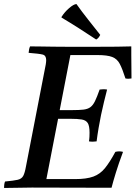

<svg xmlns="http://www.w3.org/2000/svg" viewBox="-32 -931 674 952"><path d="M-12 1Q-12 -6 -11 -15Q-10 -24 -7 -31Q36 -35 55.5 -39.5Q75 -44 83 -58.5Q91 -73 97 -107L189 -581Q193 -599 195 -612Q197 -625 197 -633Q197 -656 179.5 -660.5Q162 -665 110 -669Q111 -677 112 -684.5Q113 -692 117 -701Q136 -701 167.5 -700.5Q199 -700 236 -699.5Q273 -699 306 -699H443Q504 -699 547.5 -699.5Q591 -700 619 -701V-657Q619 -630 619.5 -602Q620 -574 620 -542Q604 -539 590 -542Q575 -589 562 -614Q549 -639 524.5 -648.5Q500 -658 451 -658H317L264 -385H325Q361 -385 382 -387.5Q403 -390 416 -399.5Q429 -409 439 -429.5Q449 -450 462 -487Q481 -490 499 -487Q492 -460 483.5 -425Q475 -390 469 -361Q463 -332 457 -297Q451 -262 447 -230Q427 -227 409 -230Q411 -241 411.5 -253Q412 -265 412 -273Q412 -307 403 -321Q394 -335 373.5 -338.5Q353 -342 316 -342H256L198 -43H340Q397 -43 431 -55.5Q465 -68 489 -98Q513 -128 540 -178Q559 -183 578 -178Q556 -119 542.5 -75Q529 -31 521 0Q423 0 323 -0.5Q223 -1 126 -1Q98 -1 57.5 0Q17 1 -12 1ZM273 -844V-847Q288 -871 310.5 -890.5Q333 -910 347 -911Q374 -873 404.5 -834.5Q435 -796 465 -758Q461 -750 456.5 -744.5Q452 -739 445 -735Q403 -763 359 -791Q315 -819 273 -844Z"/></svg>

Font: Tiro Tamil
Style: Italic
Weight: 400
Italic angle: -11°
Designer: Tamil: Fernando Mello & Fiona Ross, assisted by Kaja Sojewska. Latin: John Hudson with Paul Hanslow, assisted by Kaja So
Foundry: Tiro Typeworks Ltd.
Version: Version 1.52